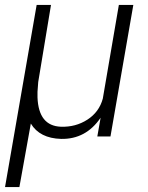

<svg xmlns="http://www.w3.org/2000/svg" viewBox="-30 -548 595 771"><path d="M174.8 -528.3 123.5 -218.8 120.6 -179.7V-156.7Q125 -42.5 214.4 -39.1Q273.9 -37.1 321 -67.6Q368.2 -98.1 382.8 -151.9L447.3 -528.3H505.4L413.6 0H360.8L374 -75.2Q314.9 11.7 215.3 9.8Q129.4 7.3 93.8 -51.8L47.9 203.1H-9.8L117.2 -528.3Z"/></svg>

Font: TypoPRO Roboto
Style: Italic
Weight: 300
Italic angle: -12°
Designer: Google
Version: Version 2.136; 2016